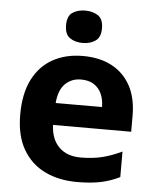

<svg xmlns="http://www.w3.org/2000/svg" viewBox="-54 -806 699 862"><g transform="rotate(5 295.5 -375.0)"><path d="M303 -556Q379 -556 433.5 -527Q488 -498 518 -443Q548 -388 548 -308V-236H196Q198 -173 233.5 -137Q269 -101 332 -101Q385 -101 428 -111.5Q471 -122 517 -144V-29Q477 -9 432.5 0.5Q388 10 325 10Q243 10 180 -20.5Q117 -51 81 -113Q45 -175 45 -269Q45 -365 77.5 -428.5Q110 -492 168 -524Q226 -556 303 -556ZM304 -450Q261 -450 232.5 -422Q204 -394 199 -335H408Q408 -368 396.5 -394Q385 -420 362 -435Q339 -450 304 -450ZM296 -760Q329 -760 353 -744.5Q377 -729 377 -687Q377 -646 353 -630Q329 -614 296 -614Q262 -614 238.5 -630Q215 -646 215 -687Q215 -729 238.5 -744.5Q262 -760 296 -760Z"/></g></svg>

Font: Noto Sans Gurmukhi
Style: Regular
Weight: 400
Designer: Jelle Bosma - Monotype Design Team
Foundry: Monotype Imaging Inc.
Version: Version 2.003